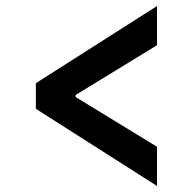

<svg xmlns="http://www.w3.org/2000/svg" viewBox="-20 -613 640 637"><path d="M99 -252V-337L501 -593V-463L231 -298V-291L501 -126V4Z"/></svg>

Font: IBM Plex Sans Thai Looped SemiBold
Style: Regular
Weight: 600
Designer: Mike Abbink, Paul van der Laan, Pieter van Rosmalen, Ben Mitchell, Mark Frömberg
Foundry: Bold Monday
Version: Version 1.1